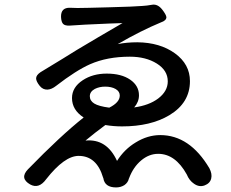

<svg xmlns="http://www.w3.org/2000/svg" viewBox="-20 -787 1012 840"><path d="M112 20Q65 -7 102 -46Q245 -193 346 -273Q295 -306 295 -358Q295 -405 342 -436Q386 -465 447 -465Q511 -465 549.5 -438.5Q588 -412 588 -370Q588 -341 567 -317Q632 -326 672 -356Q714 -388 714 -431Q714 -479 666 -509Q618 -539 548 -539Q449 -539 374 -506Q313 -479 225 -411Q206 -396 188 -395Q168 -394 154 -411Q138 -431 138 -444Q138 -458 157 -471Q186 -489 254 -530Q296 -556 317 -569Q402 -620 516 -686Q505 -685 458 -684Q335 -679 285 -675Q264 -674 256 -682.5Q248 -691 247 -713Q246 -754 286 -753Q298 -752 319 -752Q349 -752 454 -755Q571 -758 603 -761Q622 -762 644 -766Q669 -771 689 -746Q707 -723 708 -712Q708 -697 684 -689Q597 -653 495 -594Q534 -602 581 -602Q680 -601 745.5 -553.5Q811 -506 811 -432Q811 -337 721 -283Q639 -234 514 -234Q476 -234 441 -240Q396 -207 354 -172Q447 -181 492 -83Q524 -134 574 -164Q626 -196 681 -196Q810 -196 896 -51Q909 -26 904 -6Q899 15 875.5 24Q852 33 829 17Q808 3 797 -24Q747 -114 672 -114Q632 -114 597.5 -85Q563 -56 545 -8Q545 -7 544 -6Q540 12 524 23Q508 33 488 33Q438 33 432 -8Q431 -9 431 -10Q403 -105 324 -105Q262 -105 182 -3Q150 41 112 20ZM458 -316Q504 -339 504 -369Q504 -387 486 -397.5Q468 -408 440 -408Q415 -408 395 -398Q373 -386 373 -366Q373 -346 392.5 -334Q412 -322 458 -316Z"/></svg>

Font: GenSenRounded JP M
Style: Regular
Weight: 500
Version: Version 1.501;PS 1;hotconv 16.6.51;makeotf.lib2.5.65220